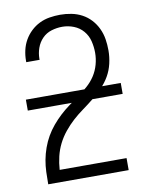

<svg xmlns="http://www.w3.org/2000/svg" viewBox="-84 -804 668 865"><g transform="rotate(-10 250.0 -371.5)"><path d="M66 0V-1Q66 -29 67 -56.5Q68 -84 73 -111Q78 -138 87.5 -164.5Q97 -191 110.5 -214.5Q124 -238 142 -259.5Q160 -281 180 -299.5Q200 -318 222.5 -334.5Q245 -351 267.5 -367Q290 -383 311 -401.5Q332 -420 347 -443Q362 -466 369.5 -493Q377 -520 377 -547Q377 -574 370.5 -600.5Q364 -627 346.5 -647.5Q329 -668 303.5 -678Q278 -688 251 -688Q226 -688 201.5 -680.5Q177 -673 159.5 -655Q142 -637 133.5 -613Q125 -589 125 -564V-559H64V-566Q64 -590 69.5 -614Q75 -638 87 -659Q99 -680 117 -697Q135 -714 156.5 -724.5Q178 -735 202.5 -739Q227 -743 251 -743Q277 -743 302.5 -738Q328 -733 350.5 -721Q373 -709 390.5 -690Q408 -671 419 -647.5Q430 -624 434 -598.5Q438 -573 438 -547Q438 -517 431 -487Q424 -457 409 -431Q394 -405 372.5 -383Q351 -361 327.5 -342Q304 -323 279 -305Q254 -287 232 -267Q210 -247 190.5 -223Q171 -199 157.5 -172Q144 -145 137 -115.5Q130 -86 128 -55H434V0ZM33 -343V-393H467V-343Z"/></g></svg>

Font: Iosevka Term Curly Light
Style: Regular
Weight: 300
Designer: Belleve Invis
Foundry: Belleve Invis
Version: Version 32.3.0